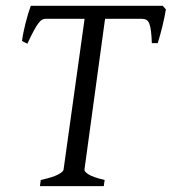

<svg xmlns="http://www.w3.org/2000/svg" viewBox="-20 -635 586 655"><path d="M545.9 -603Q543.9 -591.3 541 -576.4Q538.1 -561.5 534.2 -545.9Q530.3 -530.3 526.1 -515.1Q522 -500 518.1 -487.8H498Q497.1 -512.2 495.1 -528.3Q493.2 -544.4 489.5 -554Q485.8 -563.5 479.7 -567.1Q473.6 -570.8 463.9 -570.8H338.4L268.1 -56.2Q267.1 -49.8 282.2 -40Q297.4 -30.3 336.9 -21L334 0H116.2L119.1 -21Q161.1 -30.3 178.5 -39.8Q195.8 -49.3 196.8 -56.2L268.6 -570.8H136.2Q129.9 -570.8 124.3 -568.1Q118.7 -565.4 111.8 -556.6Q105 -547.9 95.7 -531Q86.4 -514.2 73.2 -485.8L55.2 -495.1Q56.6 -507.8 59.8 -523.7Q63 -539.6 67.1 -555.9Q71.3 -572.3 75.9 -587.6Q80.6 -603 85 -615.2H535.2L545.9 -603Z"/></svg>

Font: GentiumAlt
Style: Italic
Weight: 400
Italic angle: -7°
Designer: J. Victor Gaultney
Version: Version 1.02; 2005; OFL release